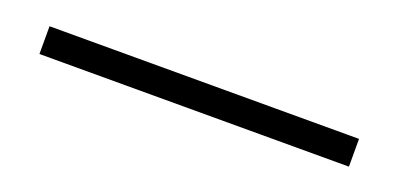

<svg xmlns="http://www.w3.org/2000/svg" viewBox="-17 -62 566 273"><g transform="rotate(20 266.5 75.0)"><path d="M32.2 54.2H500.5V96.2H32.2Z"/></g></svg>

Font: Vidaloka 
Style: Regular
Weight: 400
Designer: Cyreal (www.cyreal.org)
Foundry: Cyreal (www.cyreal.org)
Version: Version 1.011